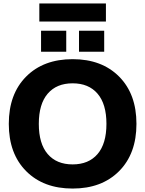

<svg xmlns="http://www.w3.org/2000/svg" viewBox="-20 -1083 842 1113"><path d="M438 -783V-905H584V-783ZM218 -783V-905H364V-783ZM208 -958V-1063H594V-958ZM131.5 -639Q232 -740 401 -740Q570 -740 670.5 -639Q771 -538 771 -365Q771 -192 670.5 -91Q570 10 401 10Q232 10 131.5 -91Q31 -192 31 -365Q31 -538 131.5 -639ZM256.5 -190Q308 -130 401 -130Q494 -130 545.5 -190Q597 -250 597 -365Q597 -480 545.5 -540Q494 -600 401 -600Q308 -600 256.5 -540Q205 -480 205 -365Q205 -250 256.5 -190Z"/></svg>

Font: Mplus 1p ExtraBold
Style: Regular
Weight: 800
Version: Version 1.061